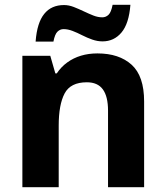

<svg xmlns="http://www.w3.org/2000/svg" viewBox="-20 -778 690 798"><path d="M385 -556Q475 -556 527 -509Q579 -462 579 -356V0H429V-318Q429 -377 407.5 -406.5Q386 -436 341 -436Q273 -436 248.5 -389.5Q224 -343 224 -256V0H73V-546H189L210 -473H216Q234 -500 259.5 -518.5Q285 -537 316.5 -546.5Q348 -556 385 -556ZM128 -605Q131 -645 140 -673.5Q149 -702 164 -720.5Q179 -739 199.5 -748Q220 -757 246 -757Q266 -757 286.5 -749Q307 -741 328 -731Q349 -721 368 -713.5Q387 -706 405 -706Q420 -706 431 -716.5Q442 -727 448 -758H522Q516 -680 485 -643Q454 -606 406 -606Q385 -606 363.5 -613.5Q342 -621 321.5 -631.5Q301 -642 281.5 -649.5Q262 -657 244 -657Q230 -657 219 -646.5Q208 -636 202 -605Z"/></svg>

Font: Noto Sans Lao
Style: Bold
Weight: 700
Designer: Monotype Design Team
Foundry: Monotype Imaging Inc.
Version: Version 2.003